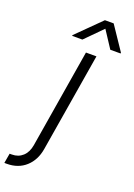

<svg xmlns="http://www.w3.org/2000/svg" viewBox="-269 -823 765 1094"><g transform="rotate(20 113.0 -276.0)"><path d="M129.6 -545.5H193.2L94.1 52.9Q82.4 122.5 36.9 163.5Q-8.5 204.5 -77.8 204.5Q-81.3 204.5 -84.9 204.5Q-88.4 204.5 -92.3 204.2L-82 144.9H-68.5Q-29.5 144.9 -3 120.7Q23.4 96.6 30.9 52.9ZM85.1 -608 187.1 -710.9 254.5 -608H316.7L317.3 -612.9L221.1 -755.7H168.1L23.9 -612.9L23 -608Z"/></g></svg>

Font: Inter Light  BETA
Style: Italic
Weight: 300
Italic angle: 9.39999°
Designer: Rasmus Andersson
Foundry: rsms
Version: Version 3.011;git-f93a4a705